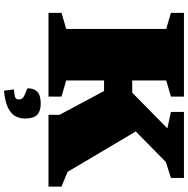

<svg xmlns="http://www.w3.org/2000/svg" viewBox="-9 -738 980 1002"><g transform="rotate(90 481.0 -237.0)"><path d="M400 -614.5V-437H463.5L650 -620.5L564 -639V-707H908.5V-639L825.5 -612.5L666 -455.5L877 -99.5L954 -68V0H579V-58L455 -290H400V-92.5L484 -68V0H47V-68L131 -92.5V-614.5L47 -639V-707H484V-639ZM446.5 180.5Q479 177.5 489 173Q499 168.5 499 153.5Q499 137.5 484.5 129.2Q470 121 455.5 116.5Q441 112 441 107.5Q441 75 459.2 57.8Q477.5 40.5 521.5 40.5Q559 40.5 578.8 58.5Q598.5 76.5 598.5 123.5Q598.5 149 586.8 171.8Q575 194.5 543.8 210.5Q512.5 226.5 453.5 232.5Z"/></g></svg>

Font: Newsreader 6pt ExtraBold
Style: Regular
Weight: 800
Designer: Hugues Gentile
Foundry: Production Type
Version: Version 1.003; ttfautohint (v1.8.3)